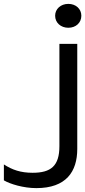

<svg xmlns="http://www.w3.org/2000/svg" viewBox="-149 -791 439 989"><path d="M249 -565H157V-38C157 64 113 99 19 99C-42 99 -86 84 -129 56V138C-97 157 -28 178 38 178C192 178 249 93 249 -24ZM203 -648C242 -648 270 -674 270 -710C270 -745 242 -771 203 -771C164 -771 135 -745 135 -710C135 -674 164 -648 203 -648Z"/></svg>

Font: Bounded Light
Style: Regular
Weight: 300
Designer: Vlad Churkin
Version: Version 3.0